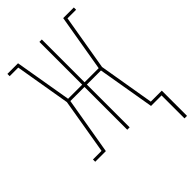

<svg xmlns="http://www.w3.org/2000/svg" viewBox="-268 -840 1136 1136"><g transform="rotate(-45 300.0 -271.5)"><path d="M577 192V0H489L428 -358H310V0H290V-358H172L111 0H22V-19H94L153 -368L94 -716H22V-735H111L172 -377H290V-735H310V-377H428L489 -735H578V-716H506L447 -368L506 -19H598V192Z"/></g></svg>

Font: Iosevka Slab Thin Extended
Style: Regular
Weight: 100
Width: 7
Monospace: yes
Designer: Belleve Invis
Foundry: Belleve Invis
Version: Version 11.1.1; ttfautohint (v1.8.3)